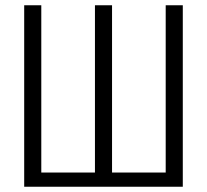

<svg xmlns="http://www.w3.org/2000/svg" viewBox="-20 -710 787 730"><path d="M675 -690V0H72V-690H137V-54H341V-690H406V-54H610V-690Z"/></svg>

Font: exo2condensed_l
Style: Regular
Weight: 300
Width: 3
Designer: Natanael Gama
Version: Version 1.001;PS 001.001;hotconv 1.0.70;makeotf.lib2.5.58329